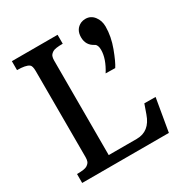

<svg xmlns="http://www.w3.org/2000/svg" viewBox="-169 -866 960 1000"><g transform="rotate(-30 311.5 -366.0)"><path d="M430.7 -433.1Q471.7 -498 471.7 -551.3Q471.7 -581.5 456.1 -589.8Q413.6 -611.3 413.6 -659.7Q413.6 -708 453.6 -726.6Q465.8 -731.9 481.4 -731.9Q512.7 -731.9 532.7 -706.3Q552.7 -680.7 552.7 -644.5Q552.7 -585 529.1 -521.7Q505.4 -458.5 487.8 -432.1ZM39.6 -53.7Q85.9 -53.7 100.1 -62.7Q114.3 -71.8 118.2 -82Q122.1 -92.3 122.1 -106.9L121.6 -625.5Q121.6 -657.2 110.4 -665Q91.3 -678.7 39.6 -678.7V-732.4H314.5V-678.7Q268.1 -678.7 253.9 -669.7Q239.7 -660.6 235.8 -650.4Q231.9 -640.1 231.9 -625.5V-56.6H400.4Q478.5 -56.6 507.8 -142.1L527.3 -197.3L594.7 -196.8L561 0H39.6Z"/></g></svg>

Font: Arbutus Slab
Style: Regular
Weight: 400
Version: Version 1.002; ttfautohint (v0.92) -l 10 -r 16 -G 200 -x 7 -